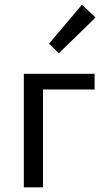

<svg xmlns="http://www.w3.org/2000/svg" viewBox="-20 -802 451 822"><path d="M82 0V-486H385V-419H164V0ZM232 -574 190 -615 331 -782 389 -727Z"/></svg>

Font: .
Style: 
Weight: 400
Designer: Paul D. Hunt, Dalton Maag
Foundry: Dalton Maag Ltd
Version: Version 1.200